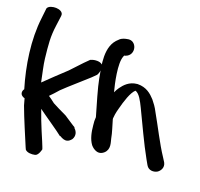

<svg xmlns="http://www.w3.org/2000/svg" viewBox="-126 -876 1213 1163"><g transform="rotate(15 480.5 -294.5)"><path d="M16 -658C-14 -516 -3 -355 26 -215C15 -203 12 -184 26 -172C30 -168 36 -165 42 -163C44 -151 47 -135 50 -120C70 -45 107 65 125 122L130 136C142 152 171 155 192 152C214 149 226 108 226 108L222 93C219 81 209 51 193 2C180 -38 168 -80 156 -127C186 -100 285 -20 308 3L310 2C349 31 368 19 386 1C404 -24 396 -50 381 -66L379 -72L369 -79C361 -85 341 -101 308 -127C273 -147 244 -165 221 -180C207 -194 194 -204 181 -215C198 -230 215 -244 236 -265C280 -301 356 -355 401 -390L430 -414C439 -426 446 -446 446 -468C446 -483 429 -496 398 -496C384 -496 374 -493 365 -490L363 -488L333 -463C318 -449 257 -395 257 -395C207 -357 159 -317 114 -281C108 -335 100 -387 99 -426C97 -516 96 -564 113 -638L127 -701C134 -728 104 -739 85 -741C66 -743 38 -740 29 -723Z M448 -394C452 -346 476 -229 489 -164C486 -149 485 -130 486 -112C486 -70 491 -27 511 6C513 9 549 61 594 28C629 2 615 -40 612 -63C609 -100 598 -140 591 -179V-184L596 -209C599 -221 603 -234 608 -247C627 -301 652 -361 679 -381C705 -371 722 -327 736 -291C770 -202 812 -83 851 3L866 36C880 67 914 67 934 58C952 49 973 24 959 -7L944 -36C905 -107 866 -208 829 -288C818 -316 804 -338 791 -357C768 -387 738 -419 682 -423H680C628 -423 598 -393 578 -370C570 -361 563 -350 556 -338C547 -388 530 -515 554 -561C557 -566 557 -568 558 -569H563L566 -570C629 -586 612 -681 549 -670C541 -669 517 -668 500 -652C422 -597 440 -476 448 -394Z"/></g></svg>

Font: Stray Cat
Style: ExBlk
Weight: 1000
Version: Version 1.0